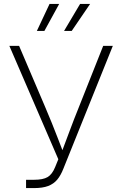

<svg xmlns="http://www.w3.org/2000/svg" viewBox="-20 -962 624 982"><path d="M113.3 0V-42.5H154.3Q200.2 -42.5 223.6 -56.4Q247.1 -70.3 262.2 -107.9L278.3 -147.5L27.8 -727.5H77.6L210.9 -415Q229 -372.6 244.9 -333.3Q260.7 -293.9 275.6 -255.4Q290.5 -216.8 305.7 -177.2H293Q314.5 -233.9 336.2 -292.5Q357.9 -351.1 383.8 -415L507.8 -727.5H557.1L303.7 -98.1Q290.5 -64.5 272.5 -43Q254.4 -21.5 226.3 -10.7Q198.2 0 153.8 0ZM207 -803.7H168.5L233.4 -941.9H282.7ZM346.7 -803.7H307.6L389.6 -941.9H440.9Z"/></svg>

Font: Inter 16pt ExtraLight
Style: Regular
Weight: 250
Version: Version 4.001;git-66647c0bb